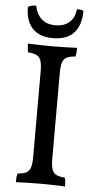

<svg xmlns="http://www.w3.org/2000/svg" viewBox="-59 -902 472 941"><g transform="rotate(5 177.0 -432.0)"><path d="M130 -549Q130 -582 124 -600.5Q118 -619 103 -626.5Q88 -634 61 -636Q58 -644 57 -655Q56 -666 56 -679Q74 -678 94 -677.5Q114 -677 135 -676.5Q156 -676 177 -676Q198 -676 218.5 -676.5Q239 -677 258.5 -677.5Q278 -678 298 -679Q298 -666 297 -655Q296 -644 293 -636Q266 -634 251 -626.5Q236 -619 230 -600.5Q224 -582 224 -549V-127Q224 -94 230 -75.5Q236 -57 251 -49.5Q266 -42 293 -40Q296 -32 297 -21Q298 -10 298 3Q268 2 237 1Q206 0 177 0Q148 0 115 1Q82 2 56 3Q56 -10 57 -21Q58 -32 61 -40Q88 -42 103 -49.5Q118 -57 124 -75.5Q130 -94 130 -127ZM175 -716Q108 -716 74 -753Q40 -790 40 -858Q49 -863 59.5 -865.5Q70 -868 80 -867Q88 -827 113 -803.5Q138 -780 182 -780Q226 -780 251.5 -803.5Q277 -827 280 -867Q290 -868 299 -866.5Q308 -865 313 -862Q313 -792 278.5 -754Q244 -716 175 -716Z"/></g></svg>

Font: Vollkorn
Style: Regular
Weight: 400
Designer: Friedrich Althausen
Foundry: Friedrich Althausen
Version: Version 4.104